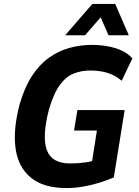

<svg xmlns="http://www.w3.org/2000/svg" viewBox="-20 -944 705 975"><path d="M318 11Q200 11 136 -42.5Q72 -96 59 -190.5Q46 -285 79 -412Q104 -499 141.5 -557Q179 -615 227.5 -650Q276 -685 331.5 -700.5Q387 -716 447 -716Q489 -716 527 -709Q565 -702 597.5 -687.5Q630 -673 652 -647L598 -534Q563 -563 524 -574.5Q485 -586 439 -586Q393 -586 354 -570.5Q315 -555 283.5 -512Q252 -469 228 -386Q193 -249 218 -181.5Q243 -114 336 -114Q378 -114 415.5 -119.5Q453 -125 488 -139L443 -95L472 -281H356L373 -385H613L558 -43Q525 -29 485.5 -16.5Q446 -4 402.5 3.5Q359 11 318 11ZM311 -765 449 -924H565L634 -765H531L491 -856L412 -765Z"/></svg>

Font: Nunito Sans 7pt Condensed ExtraBold
Style: Italic
Weight: 800
Width: 3
Italic angle: -9°
Designer: Vernon Adams
Foundry: Vernon Adams
Version: Version 3.101;gftools[0.9.27]